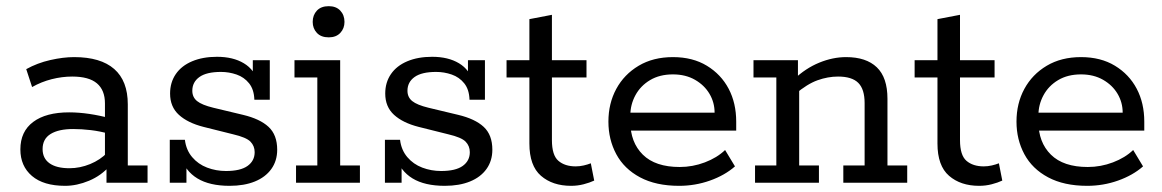

<svg xmlns="http://www.w3.org/2000/svg" viewBox="-20 -592 3766 622"><path d="M191 10Q121 10 83.5 -22Q46 -54 46 -108Q46 -166 87.5 -197Q129 -228 204 -228Q235 -228 269 -223Q303 -218 336 -209L320 -199V-257Q320 -300 294 -322Q268 -344 214 -344Q181 -344 147.5 -335.5Q114 -327 84 -310L65 -368Q101 -388 143 -397.5Q185 -407 220 -407Q306 -407 350 -368.5Q394 -330 394 -254V-56H458V0H325V-63L336 -55Q308 -23 268.5 -6.5Q229 10 191 10ZM205 -47Q239 -47 272 -60.5Q305 -74 328 -98L320 -74V-179L336 -158Q304 -167 274 -170.5Q244 -174 217 -174Q170 -174 144 -158Q118 -142 118 -109Q118 -79 140.5 -63Q163 -47 205 -47Z M724 10Q659 10 619.5 -14Q580 -38 565 -85L584 -92V0H530V-139H579Q583 -106 602.5 -83Q622 -60 651 -49Q680 -38 712 -38Q759 -38 782 -54.5Q805 -71 805 -99Q805 -119 791.5 -133Q778 -147 735 -157L639 -181Q588 -194 559.5 -220Q531 -246 531 -289Q531 -325 549.5 -352Q568 -379 602.5 -393.5Q637 -408 683 -408Q735 -408 770 -387Q805 -366 817 -324L799 -322V-397H854V-269H804Q803 -302 787 -322Q771 -342 746.5 -350.5Q722 -359 696 -359Q649 -359 626 -342.5Q603 -326 603 -298Q603 -277 618.5 -264.5Q634 -252 671 -243L767 -220Q822 -207 850 -181Q878 -155 878 -107Q878 -71 859 -44.5Q840 -18 805.5 -4Q771 10 724 10Z M939 0V-56H1008V-341H934V-397H1082V-56H1146V0ZM1045 -471Q1020 -471 1006.5 -485.5Q993 -500 993 -521Q993 -543 1006.5 -557.5Q1020 -572 1045 -572Q1069 -572 1082.5 -557.5Q1096 -543 1096 -521Q1096 -500 1082.5 -485.5Q1069 -471 1045 -471Z M1421 10Q1356 10 1316.5 -14Q1277 -38 1262 -85L1281 -92V0H1227V-139H1276Q1280 -106 1299.5 -83Q1319 -60 1348 -49Q1377 -38 1409 -38Q1456 -38 1479 -54.5Q1502 -71 1502 -99Q1502 -119 1488.5 -133Q1475 -147 1432 -157L1336 -181Q1285 -194 1256.5 -220Q1228 -246 1228 -289Q1228 -325 1246.5 -352Q1265 -379 1299.5 -393.5Q1334 -408 1380 -408Q1432 -408 1467 -387Q1502 -366 1514 -324L1496 -322V-397H1551V-269H1501Q1500 -302 1484 -322Q1468 -342 1443.5 -350.5Q1419 -359 1393 -359Q1346 -359 1323 -342.5Q1300 -326 1300 -298Q1300 -277 1315.5 -264.5Q1331 -252 1368 -243L1464 -220Q1519 -207 1547 -181Q1575 -155 1575 -107Q1575 -71 1556 -44.5Q1537 -18 1502.5 -4Q1468 10 1421 10Z M1830 10Q1770 10 1732.5 -22.5Q1695 -55 1695 -127V-341H1621V-397H1695V-530L1768 -544V-397H1880V-341H1768V-138Q1768 -89 1789 -71Q1810 -53 1845 -53Q1858 -53 1871 -56Q1884 -59 1894 -63L1905 -7Q1890 0 1870.5 5Q1851 10 1830 10Z M2180 10Q2105 10 2053.5 -17.5Q2002 -45 1976.5 -92.5Q1951 -140 1951 -198Q1951 -257 1976.5 -304Q2002 -351 2049 -379Q2096 -407 2160 -407Q2224 -407 2270 -379Q2316 -351 2340.5 -304.5Q2365 -258 2365 -198V-169H1995V-227H2295Q2295 -260 2278.5 -288Q2262 -316 2231.5 -333.5Q2201 -351 2160 -351Q2117 -351 2086 -332.5Q2055 -314 2038.5 -283.5Q2022 -253 2022 -218V-198Q2022 -131 2062.5 -91Q2103 -51 2182 -51Q2224 -51 2263.5 -66Q2303 -81 2329 -106L2361 -53Q2328 -24 2280 -7Q2232 10 2180 10Z M2426 0V-56H2495V-341H2421V-397H2565V-339L2552 -335Q2590 -371 2634 -389Q2678 -407 2721 -407Q2786 -407 2820.5 -374Q2855 -341 2855 -272V-56H2919V0H2712V-56H2781V-258Q2781 -303 2760.5 -323.5Q2740 -344 2695 -344Q2662 -344 2628.5 -332Q2595 -320 2556 -287L2569 -315V-56H2633V0Z M3152 10Q3092 10 3054.5 -22.5Q3017 -55 3017 -127V-341H2943V-397H3017V-530L3090 -544V-397H3202V-341H3090V-138Q3090 -89 3111 -71Q3132 -53 3167 -53Q3180 -53 3193 -56Q3206 -59 3216 -63L3227 -7Q3212 0 3192.5 5Q3173 10 3152 10Z M3502 10Q3427 10 3375.5 -17.5Q3324 -45 3298.5 -92.5Q3273 -140 3273 -198Q3273 -257 3298.5 -304Q3324 -351 3371 -379Q3418 -407 3482 -407Q3546 -407 3592 -379Q3638 -351 3662.5 -304.5Q3687 -258 3687 -198V-169H3317V-227H3617Q3617 -260 3600.5 -288Q3584 -316 3553.5 -333.5Q3523 -351 3482 -351Q3439 -351 3408 -332.5Q3377 -314 3360.5 -283.5Q3344 -253 3344 -218V-198Q3344 -131 3384.5 -91Q3425 -51 3504 -51Q3546 -51 3585.5 -66Q3625 -81 3651 -106L3683 -53Q3650 -24 3602 -7Q3554 10 3502 10Z"/></svg>

Font: Rokkitt SemiBold
Style: Regular
Weight: 400
Version: Version 3.103